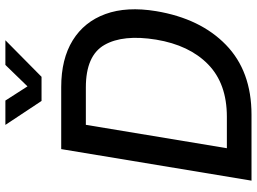

<svg xmlns="http://www.w3.org/2000/svg" viewBox="-144 -838 981 734"><g transform="rotate(-90 347.0 -470.5)"><path d="M275.9 0H23.9L144.5 -727.5H381.8Q488.8 -727.5 560.1 -683.6Q631.3 -639.6 660.9 -558.3Q690.4 -477.1 671.9 -364.7Q643.6 -195.3 543 -97.7Q442.4 0 275.9 0ZM147.9 -94.2H268.1Q395 -94.2 468.5 -166Q542 -237.8 563 -364.7Q583.5 -491.2 542.7 -562.3Q502 -633.3 380.4 -633.3H237.3ZM330.1 -940.9 384.3 -856.4 466.3 -940.9H560.1V-940.4L420.9 -802.7H328.6L237.3 -940.4V-940.9Z"/></g></svg>

Font: Inter Display Medium
Style: Italic
Weight: 500
Italic angle: -9.39999°
Designer: Rasmus Andersson
Foundry: rsms
Version: Version 4.000;git-a52131595